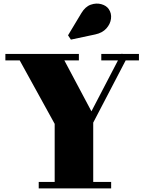

<svg xmlns="http://www.w3.org/2000/svg" viewBox="-20 -1051 804 1071"><path d="M511.5 -859 375.5 -830 359.5 -854 434 -978Q455.5 -1014 486.2 -1024.8Q517 -1035.5 545 -1027.8Q573 -1020 586.5 -1000.5Q603 -976.5 599.2 -946.8Q595.5 -917 573.2 -892.2Q551 -867.5 511.5 -859ZM196 -36H285V-360L90 -714H10V-750H420V-714H339L490 -430L638 -714H545V-750H656.5L657 -751L671 -750H755V-714H681L500 -367V-36H600V0H196Z"/></svg>

Font: Bodoni* 06pt Fatface
Style: Regular
Weight: 900
Version: Version 2.3